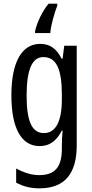

<svg xmlns="http://www.w3.org/2000/svg" viewBox="-20 -786 502 1046"><path d="M292 -755V-766H245C212 -728 181 -663 171 -616V-606H254C256 -643 277 -718 292 -755ZM199 -547C101 -547 42 -452 42 -266C42 -85 98 10 196 10C250 10 288 -18 317 -75H321C318 -43 317 -13 317 9V25C317 129 275 168 193 168C153 168 113 156 68 132V209C107 230 146 240 195 240C337 240 398 155 398 6V-537H330L321 -466H316C287 -523 250 -547 199 -547ZM216 -475C286 -475 317 -412 317 -270V-245C317 -123 283 -61 219 -61C155 -61 125 -123 125 -265C125 -402 153 -475 216 -475Z"/></svg>

Font: Noto Sans Devanagari ExtraCondensed
Style: Regular
Weight: 400
Width: 2
Designer: Jelle Bosma - Monotype Design Team
Foundry: Monotype Imaging Inc.
Version: Version 2.004